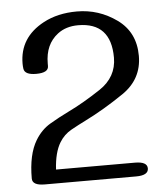

<svg xmlns="http://www.w3.org/2000/svg" viewBox="-50 -720 666 766"><g transform="rotate(-5 283.0 -337.0)"><path d="M464.4 1H98.6Q48.8 1 48.8 -26.9Q48.8 -123 82 -178.2Q106 -217.8 141.8 -239Q177.7 -260.3 217.8 -279.8Q280.3 -310.1 348.9 -355.7Q417.5 -401.4 417.5 -479Q417.5 -620.1 286.1 -620.1Q237.3 -620.1 204.1 -594.7Q152.3 -555.2 152.3 -478.5V-468.3Q152.3 -441.4 103 -441.4Q57.6 -441.4 53.7 -465.8Q52.2 -476.1 52.2 -486.3Q52.2 -591.3 151.4 -644.5Q209 -675.3 286.1 -675.3Q373.5 -675.3 445.3 -623.8Q517.1 -572.3 517.1 -477.5Q517.1 -384.3 438 -330.3Q358.9 -276.4 283.2 -238.8Q253.4 -224.1 223.6 -207.5Q193.8 -190.9 175.8 -161.1Q152.3 -122.6 148.4 -54.2H464.4Q513.7 -54.2 513.7 -26.9Q513.7 1 464.4 1Z"/></g></svg>

Font: Gayathri
Style: Bold
Weight: 700
Designer: Binoy Dominic <binoy.domenic@gmail.com>
Foundry: SMC
Version: Version 1.000